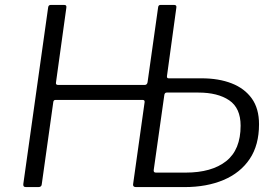

<svg xmlns="http://www.w3.org/2000/svg" viewBox="-20 -762 1118 782"><path d="M86 0Q79 0 76.5 -3.5Q74 -7 75 -13L176 -731Q177 -742 187 -742H241Q253 -742 250 -729L208 -426Q206 -416 217 -416H569Q579 -416 581 -427L624 -732Q625 -742 634 -742H689Q701 -742 698 -729L660 -452Q659 -443 667 -443H801Q871 -443 923.5 -422.5Q976 -402 1005.5 -361Q1035 -320 1035 -256Q1035 -171 997 -114.5Q959 -58 890.5 -29Q822 0 731 0H534Q521 0 522 -11L569 -346Q570 -355 561 -355H206Q198 -355 197 -346L150 -11Q149 0 136 0ZM615 -59H736Q842 -59 901 -105.5Q960 -152 960 -250Q960 -322 913.5 -353.5Q867 -385 788 -385H659Q650 -385 649 -373L606 -69Q605 -59 615 -59Z"/></svg>

Font: Libre Franklin Light
Style: Italic
Weight: 300
Italic angle: -8°
Designer: Pablo Impallari, Rodrigo Fuenzalida, Nhung Nguyen
Foundry: Impallari Type
Version: Version 3.000